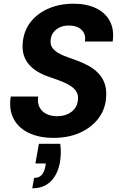

<svg xmlns="http://www.w3.org/2000/svg" viewBox="-20 -732 648 1036"><path d="M269 12Q193 12 137 -14Q81 -40 54 -90Q27 -140 38 -211H186Q181 -179 192.5 -155Q204 -131 229 -118Q254 -105 287 -105Q321 -105 346.5 -117Q372 -129 386 -150Q400 -171 401 -199Q402 -219 394 -234Q386 -249 371 -261Q356 -273 336 -282.5Q316 -292 292 -300.5Q268 -309 243 -318Q172 -342 135.5 -385Q99 -428 102 -491Q105 -558 141 -607.5Q177 -657 238.5 -684.5Q300 -712 377 -712Q447 -712 497.5 -688Q548 -664 572.5 -618.5Q597 -573 588 -508H438Q443 -534 433 -553.5Q423 -573 402.5 -583.5Q382 -594 354 -594Q325 -595 302.5 -584.5Q280 -574 267 -555.5Q254 -537 253 -512Q252 -494 258.5 -481Q265 -468 278 -457.5Q291 -447 308.5 -438.5Q326 -430 348 -422.5Q370 -415 393 -406Q427 -394 457 -377.5Q487 -361 509.5 -338Q532 -315 543.5 -284.5Q555 -254 553 -215Q551 -148 514 -97Q477 -46 414 -17Q351 12 269 12ZM154 284 164 228Q190 228 204.5 212.5Q219 197 225 165L227 150H171L190 44H305Q309 71 308 97Q307 123 303 146Q291 210 253.5 247Q216 284 154 284Z"/></svg>

Font: DM Sans ExtraBold
Style: Italic
Weight: 800
Italic angle: -10°
Designer: Colophon Foundry, Jonny Pinhorn
Foundry: Colophon Foundry
Version: Version 4.004;gftools[0.9.30]